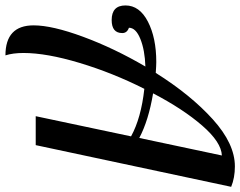

<svg xmlns="http://www.w3.org/2000/svg" viewBox="-150 -680 904 723"><g transform="rotate(90 302.5 -318.0)"><path d="M-39 -338Q-39 -391 22 -422.5Q83 -454 174 -454Q187 -454 215 -452Q298 -584 390 -667Q482 -750 567 -750Q610 -750 644 -736L487 0H378L454 -359Q385 -397 275 -409Q215 -290 177.5 -165.5Q140 -41 140 46Q140 86 149 114Q36 114 36 8Q36 -62 79 -178.5Q122 -295 191 -413Q129 -411 87 -394Q45 -377 45 -351Q65 -344 65 -326Q65 -286 16 -286Q-39 -286 -39 -338ZM292 -442Q394 -425 460 -390L526 -701Q476 -699 413.5 -627Q351 -555 292 -442Z"/></g></svg>

Font: Lobster Two
Style: Italic
Weight: 400
Designer: Pablo Impallari
Foundry: Pablo Impallari. www.impallari.com
Version: Version 1.006